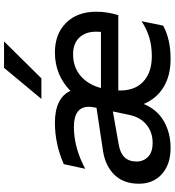

<svg xmlns="http://www.w3.org/2000/svg" viewBox="23 -875 865 951"><g transform="rotate(-90 455.5 -399.5)"><path d="M21 -144Q21 -220 65.5 -265.5Q110 -311 185 -322L397 -354L399 -365Q402 -380 402 -392Q402 -466 302 -466Q200 -466 95 -410L118 -516Q217 -560 324 -560Q384 -560 424 -540.5Q464 -521 481 -483Q518 -520 566 -540Q614 -560 671 -560Q763 -560 818 -504.5Q873 -449 873 -355Q873 -301 856 -246H483Q480 -167 525.5 -123.5Q571 -80 653 -80Q703 -80 745 -92.5Q787 -105 826 -131L804 -24Q737 13 639 13Q557 13 500 -21.5Q443 -56 416 -120Q388 -53 330 -20Q272 13 198 13Q117 13 69 -30Q21 -73 21 -144ZM223 -76Q277 -76 314 -107Q351 -138 362 -192L379 -273L215 -244Q131 -230 131 -156Q131 -121 154.5 -98.5Q178 -76 223 -76ZM773 -332Q774 -340 774 -356Q774 -409 744.5 -439.5Q715 -470 662 -470Q599 -470 555.5 -433Q512 -396 495 -332ZM595 -812H726L543 -627H441Z"/></g></svg>

Font: Application Medium
Style: Italic
Weight: 500
Italic angle: -12°
Designer: Wei Huang
Foundry: Wei Huang
Version: Version 0.012